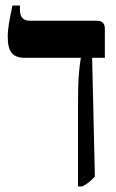

<svg xmlns="http://www.w3.org/2000/svg" viewBox="-20 -667 421 694"><path d="M262 7V-290Q262 -360 265 -397.5Q268 -435 272 -456V-458H70Q36 -458 22 -476Q8 -494 8 -533Q8 -557 12.5 -583.5Q17 -610 25 -647H52V-632Q52 -592 88 -592H330Q359 -592 359 -563V-458H313L323 -29Q311 -16 301 -8Q291 0 277 7Z"/></svg>

Font: Noto Serif Hebrew ExtraCondensed
Style: Bold
Weight: 700
Width: 2
Designer: Monotype Design Team
Foundry: Monotype Imaging Inc.
Version: Version 2.004; ttfautohint (v1.8.4.7-5d5b)